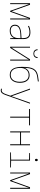

<svg xmlns="http://www.w3.org/2000/svg" viewBox="2008 -2808 1052 5107"><g transform="rotate(90 2533.5 -255.0)"><path d="M65 0H91V-414C91 -446 91 -467 90 -497H92L269 0H293L471 -496H473C472 -466 472 -445 472 -417V0H498V-528H457L281 -38L107 -528H65Z M798 11C904 11 965 -40 992 -101H994L997 0H1020V-351C1020 -482 960 -538 842 -538C768 -538 718 -523 667 -499L677 -474C732 -502 777 -513 841 -513C943 -513 994 -466 994 -345V-301L882 -294C732 -286 638 -238 638 -128C638 -47 691 11 798 11ZM799 -14C712 -14 665 -57 665 -128C665 -225 753 -264 885 -271L994 -276V-220C994 -99 929 -14 799 -14Z M1408 -618C1478 -618 1520 -657 1525 -729H1500C1496 -671 1464 -639 1408 -639C1351 -639 1319 -671 1315 -729H1290C1295 -656 1338 -618 1408 -618ZM1224 0H1255L1567 -497C1566 -467 1566 -451 1566 -421V0H1592V-528H1558L1248 -34C1249 -64 1249 -81 1249 -113V-528H1224Z M1972 11C2102 11 2183 -91 2183 -260C2183 -423 2108 -517 1982 -517C1876 -517 1810 -457 1785 -378H1784C1794 -612 1853 -686 2003 -716C2038 -723 2090 -730 2148 -737L2146 -761C2091 -755 2035 -747 2004 -741C1822 -707 1759 -612 1759 -317C1759 -131 1808 11 1972 11ZM1972 -14C1863 -14 1787 -90 1787 -269C1787 -404 1859 -492 1978 -492C2092 -492 2156 -411 2156 -255C2156 -100 2084 -14 1972 -14Z M2382 251C2446 251 2477 209 2508 121L2738 -528H2712L2584 -161C2564 -106 2553 -77 2541 -39H2539C2528 -72 2519 -98 2497 -159L2364 -528H2337L2526 -6L2485 113C2455 196 2429 226 2382 226C2367 226 2354 223 2341 219V244C2355 249 2367 251 2382 251Z M3084 0H3110V-503H3314V-528H2879V-503H3084Z M3476 0H3502V-264H3818V0H3844V-528H3818V-289H3502V-528H3476Z M4237 -660C4263 -660 4267 -679 4267 -697C4267 -716 4261 -734 4237 -734C4211 -734 4205 -716 4205 -697C4205 -677 4212 -660 4237 -660ZM4034 0H4435V-21L4253 -25V-528H4052V-507L4227 -503V-25L4034 -21Z M4569 0H4595V-414C4595 -446 4595 -467 4594 -497H4596L4773 0H4797L4975 -496H4977C4976 -466 4976 -445 4976 -417V0H5002V-528H4961L4785 -38L4611 -528H4569Z"/></g></svg>

Font: Noto Sans Mono SemiCondensed Thin
Style: Regular
Weight: 100
Width: 4
Designer: Monotype Design Team
Foundry: Monotype Imaging Inc.
Version: Version 2.014